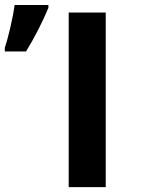

<svg xmlns="http://www.w3.org/2000/svg" viewBox="-68 -765 601 785"><path d="M212.9 0V-713.9H364.3V0ZM129.9 -744.6V-732.9Q91.8 -642.1 38.6 -554.7H-48.3V-569.8Q-39.1 -596.2 -26.4 -649.9Q-13.7 -703.6 -8.3 -744.6Z"/></svg>

Font: OpenSans-Bold
Style: Bold
Weight: 700
Foundry: Ascender Corporation
Version: Version 1.10